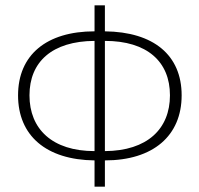

<svg xmlns="http://www.w3.org/2000/svg" viewBox="-20 -691 751 723"><path d="M336 12H375V-87C557 -87 664 -180 664 -332C664 -483 559 -571 375 -573V-671H336V-573C155 -573 48 -484 48 -332C48 -181 153 -89 336 -87ZM91 -332C91 -458 176 -536 336 -537V-122C177 -122 91 -205 91 -332ZM620 -332C620 -206 535 -123 375 -122V-537C534 -537 620 -459 620 -332Z"/></svg>

Font: Source Sans Pro Light
Style: Regular
Weight: 300
Designer: Paul D. Hunt
Foundry: Adobe Systems Incorporated
Version: Version 3.006;hotconv 1.0.111;makeotfexe 2.5.65597